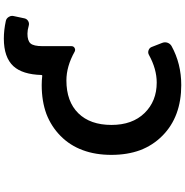

<svg xmlns="http://www.w3.org/2000/svg" viewBox="-1 -1012 1001 1040"><g transform="rotate(-90 500.0 -491.5)"><path d="M559.6 -10.7Q474.6 -10.7 405.8 -36.1Q336.9 -61.5 285.2 -112.8Q233.4 -164.1 207 -233.4Q181.6 -302.7 181.6 -389.2Q181.6 -475.6 207 -543.9Q232.4 -613.3 283.7 -664.1Q335 -714.8 403.3 -741.2Q472.7 -766.6 559.6 -766.6Q585 -766.6 609.4 -763.7Q613.3 -762.7 614.3 -767.6Q617.2 -871.1 662.1 -919.9Q710 -971.7 811.5 -971.7Q857.4 -971.7 907.2 -960.9Q920.9 -958 928.7 -945.3Q934.6 -936.5 934.6 -926.8Q934.6 -922.9 933.6 -918.9L920.9 -859.4Q918 -846.7 906.2 -839.8Q894.5 -833 880.9 -836.9Q857.4 -843.8 837.9 -843.8Q799.8 -843.8 785.2 -827.1Q770.5 -810.5 770.5 -761.7V-605.5Q770.5 -593.8 760.7 -588.4Q751 -583 741.2 -587.9Q661.1 -632.8 585 -632.8Q470.7 -632.8 407.2 -568.4Q343.8 -503.9 343.8 -388.7Q343.8 -275.4 408.2 -209.5Q472.7 -143.6 573.2 -143.6Q646.5 -143.6 722.7 -185.5Q734.4 -192.4 747.6 -188Q760.7 -183.6 765.6 -171.9L788.1 -114.3Q793.9 -99.6 789.1 -85.4Q784.2 -71.3 771.5 -63.5Q675.8 -10.7 559.6 -10.7Z"/></g></svg>

Font: Rounded-L Mgen+ 1m bold
Style: Bold
Weight: 700
Designer: [Source Han Sans]
Ryoko NISHIZUKA  (kana & ideographs); Paul D. Hunt (Latin, Greek & Cyrillic); Wenlong ZHANG  (bopomofo
Version: Version 1.059.20150602